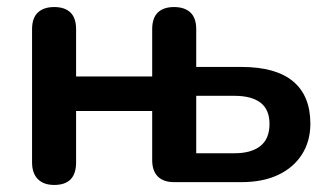

<svg xmlns="http://www.w3.org/2000/svg" viewBox="-20 -517 933 545"><path d="M134 8Q104 8 87.5 -8.5Q71 -25 71 -56V-434Q71 -466 87.5 -481.5Q104 -497 134 -497Q164 -497 180 -481.5Q196 -466 196 -434V-300H412V-434Q412 -466 428 -481.5Q444 -497 474 -497Q504 -497 520.5 -481.5Q537 -466 537 -434V-327H665Q763 -327 812 -286Q861 -245 861 -166Q861 -116 837 -78.5Q813 -41 769.5 -20.5Q726 0 665 0H474Q444 0 428 -16Q412 -32 412 -62V-202H196V-56Q196 8 134 8ZM537 -82H646Q693 -82 719 -102.5Q745 -123 745 -165Q745 -206 719.5 -225.5Q694 -245 646 -245H537Z"/></svg>

Font: Nunito
Style: Bold
Weight: 700
Designer: Vernon Adams
Foundry: Vernon Adams
Version: Version 3.602